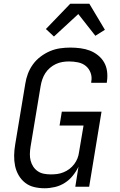

<svg xmlns="http://www.w3.org/2000/svg" viewBox="-20 -997 640 1025"><path d="M218 8Q189 8 162 1.5Q135 -5 114 -21.5Q93 -38 79.5 -61.5Q66 -85 60.5 -111.5Q55 -138 55.5 -167Q56 -196 61 -225L115 -550Q119 -577 129 -603.5Q139 -630 156 -653.5Q173 -677 197 -695Q221 -713 247 -724Q273 -735 300.5 -739Q328 -743 355 -743Q382 -743 409 -739.5Q436 -736 459.5 -727Q483 -718 503 -702Q523 -686 535.5 -664.5Q548 -643 551.5 -616.5Q555 -590 551 -563L550 -555H467V-560Q472 -585 464 -607.5Q456 -630 438.5 -644.5Q421 -659 397 -664Q373 -669 348 -669Q331 -669 313 -666Q295 -663 278 -655Q261 -647 246.5 -634.5Q232 -622 222 -606.5Q212 -591 206 -573.5Q200 -556 197 -538L143 -213Q140 -194 139.5 -175.5Q139 -157 143.5 -139.5Q148 -122 157.5 -107.5Q167 -93 181.5 -83Q196 -73 214 -69.5Q232 -66 251 -66Q268 -66 284.5 -68Q301 -70 318.5 -77Q336 -84 350.5 -95Q365 -106 376 -120.5Q387 -135 393.5 -151.5Q400 -168 402 -185L426 -327H298L310 -401H522L456 0H382L399 -107Q387 -82 368.5 -59Q350 -36 325.5 -20.5Q301 -5 273 1.5Q245 8 218 8ZM268 -802 225 -842 355 -977H457L540 -838L489 -806L398 -922Z"/></svg>

Font: Iosevka Aile Oblique
Style: Regular
Weight: 400
Italic angle: -9°
Designer: Belleve Invis
Foundry: Belleve Invis
Version: Version 31.1.0; ttfautohint (v1.8.4)